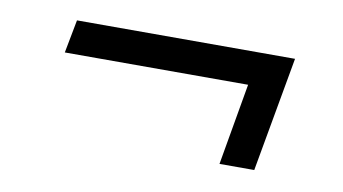

<svg xmlns="http://www.w3.org/2000/svg" viewBox="-38 -508 642 359"><g transform="rotate(10 283.0 -328.0)"><path d="M393 -219 420 -374H72L84 -437H498L459 -219Z"/></g></svg>

Font: Archivo SemiCondensed Light
Style: Italic
Weight: 300
Width: 4
Italic angle: -10°
Designer: Hector Gatti
Foundry: Omnibus-Type
Version: Version 2.001